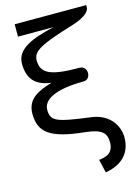

<svg xmlns="http://www.w3.org/2000/svg" viewBox="-150 -841 859 1198"><g transform="rotate(-15 280.0 -242.0)"><path d="M49 -512C49 -418 92 -363 196 -350C109 -323 31 -292 31 -193C31 -70 103 -20 318 2C426 13 453 43 453 103C453 177 399 187 359 192L379 278C478 261 548 205 548 96C548 23 498 -63 381 -78C157 -107 127 -121 127 -194C127 -258 208 -306 392 -306C446 -306 446 -395 390 -395C211 -395 143 -420 143 -508C143 -569 201 -598 413 -663C486 -685 531 -716 531 -748V-762H69V-682H299C160 -650 49 -610 49 -512Z"/></g></svg>

Font: Hibana SubMedium
Style: Regular
Weight: 500
Width: 6
Designer: pygmalion
Foundry: ybstudio
Version: Version 0.930;hotconv 1.0.109;makeotfexe 2.5.65596